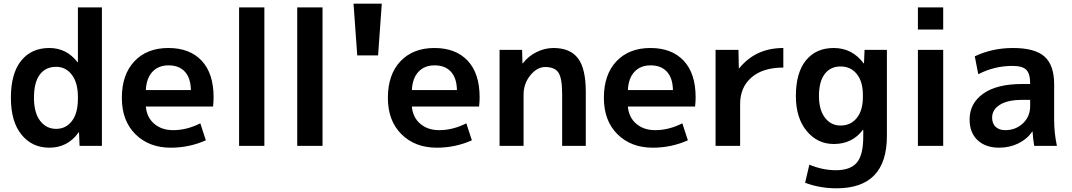

<svg xmlns="http://www.w3.org/2000/svg" viewBox="-20 -790 5804 1040"><path d="M532 -750V0H411L408 -73H406Q347 10 247 10Q154 10 96.5 -60.5Q39 -131 39 -260Q39 -392 94.5 -461Q150 -530 247 -530Q341 -530 400 -453H402V-750ZM164 -260Q164 -179 197.5 -135.5Q231 -92 284 -92Q337 -92 369.5 -134.5Q402 -177 402 -255V-265Q402 -341 369.5 -384.5Q337 -428 284 -428Q227 -428 195.5 -386Q164 -344 164 -260Z M770 -302H1014Q1013 -367 981.5 -401.5Q950 -436 893 -436Q838 -436 805.5 -401Q773 -366 770 -302ZM770 -213Q775 -154 815.5 -119.5Q856 -85 918 -85Q992 -85 1065 -122L1095 -30Q1005 10 905 10Q787 10 713.5 -63Q640 -136 640 -260Q640 -386 708 -458Q776 -530 892 -530Q1008 -530 1072.5 -461Q1137 -392 1137 -263Q1137 -238 1134 -213Z M1275 0V-750H1412V0Z M1590 0V-750H1727V0Z M1895 -770H2048L2028 -490H1915Z M2211 -302H2455Q2454 -367 2422.5 -401.5Q2391 -436 2334 -436Q2279 -436 2246.5 -401Q2214 -366 2211 -302ZM2211 -213Q2216 -154 2256.5 -119.5Q2297 -85 2359 -85Q2433 -85 2506 -122L2536 -30Q2446 10 2346 10Q2228 10 2154.5 -63Q2081 -136 2081 -260Q2081 -386 2149 -458Q2217 -530 2333 -530Q2449 -530 2513.5 -461Q2578 -392 2578 -263Q2578 -238 2575 -213Z M2686 -520H2808L2810 -447H2812Q2842 -486 2886.5 -508Q2931 -530 2978 -530Q3068 -530 3110.5 -474.5Q3153 -419 3153 -293V0H3025V-280Q3025 -366 3005 -396.5Q2985 -427 2933 -427Q2889 -427 2852.5 -382Q2816 -337 2816 -277V0H2686Z M3381 -302H3625Q3624 -367 3592.5 -401.5Q3561 -436 3504 -436Q3449 -436 3416.5 -401Q3384 -366 3381 -302ZM3381 -213Q3386 -154 3426.5 -119.5Q3467 -85 3529 -85Q3603 -85 3676 -122L3706 -30Q3616 10 3516 10Q3398 10 3324.5 -63Q3251 -136 3251 -260Q3251 -386 3319 -458Q3387 -530 3503 -530Q3619 -530 3683.5 -461Q3748 -392 3748 -263Q3748 -238 3745 -213Z M3856 -520H3980L3982 -420H3984Q4073 -530 4223 -530V-424Q4112 -424 4050.5 -370.5Q3989 -317 3989 -227V0H3856Z M4496 -530Q4596 -530 4658 -447H4660L4663 -520H4784V-53Q4784 230 4511 230Q4421 230 4341 200L4364 102Q4436 132 4508 132Q4586 132 4621 91Q4656 50 4656 -50V-87H4654Q4597 -10 4496 -10Q4408 -10 4349.5 -80.5Q4291 -151 4291 -270Q4291 -396 4345.5 -463Q4400 -530 4496 -530ZM4416 -270Q4416 -195 4448.5 -152.5Q4481 -110 4533 -110Q4588 -110 4621 -151Q4654 -192 4654 -265V-275Q4654 -348 4621 -389Q4588 -430 4533 -430Q4478 -430 4447 -389Q4416 -348 4416 -270Z M4952 -630V-750H5089V-630ZM4952 0V-520H5089V0Z M5467 -530Q5586 -530 5638 -483.5Q5690 -437 5690 -333V-140Q5690 -69 5705 0H5582Q5576 -33 5573 -77H5571Q5543 -36 5495.5 -13Q5448 10 5392 10Q5319 10 5275.5 -30.5Q5232 -71 5232 -143Q5232 -230 5305.5 -282.5Q5379 -335 5517 -335H5560V-338Q5560 -391 5539 -412Q5518 -433 5464 -433Q5366 -433 5279 -388L5260 -485Q5355 -530 5467 -530ZM5354 -153Q5354 -121 5373 -103Q5392 -85 5425 -85Q5482 -85 5521 -122Q5560 -159 5560 -215V-249H5517Q5438 -249 5396 -222.5Q5354 -196 5354 -153Z"/></svg>

Font: M PLUS 1p
Style: Bold
Weight: 700
Version: Version 1.062